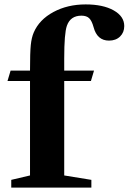

<svg xmlns="http://www.w3.org/2000/svg" viewBox="-20 -850 583 870"><path d="M14 -483 28 -530H116Q116 -612 119.5 -646Q123 -680 133 -703Q158 -761 222 -795.5Q286 -830 368 -830Q447 -830 495 -803Q543 -776 543 -732Q543 -703 524 -684.5Q505 -666 474 -666Q420 -666 404 -727Q396 -756 384 -767.5Q372 -779 349 -779Q299 -779 283 -733Q271 -699 271 -585V-530H406L392 -483H271V-55L394 -35V0H31V-35L116 -55V-483Z"/></svg>

Font: Libre Caslon Text
Style: Bold
Weight: 700
Designer: Pablo Impallari, Rodrigo Fuenzalida
Foundry: Pablo Impallari, Rodrigo Fuenzalida
Version: Version 1.002